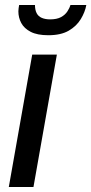

<svg xmlns="http://www.w3.org/2000/svg" viewBox="-20 -743 363 763"><path d="M15 0 108 -526H206L113 0ZM172 -603Q128 -603 102 -616.5Q76 -630 64.5 -651.5Q53 -673 53 -698Q53 -704 54 -710.5Q55 -717 56 -723H119Q119 -704 125.5 -691Q132 -678 146 -672Q160 -666 179 -666Q206 -666 222.5 -675Q239 -684 248 -698Q257 -712 260 -723H323Q318 -695 301 -667Q284 -639 253 -621Q222 -603 172 -603Z"/></svg>

Font: Archivo SemiCondensed Medium
Style: Italic
Weight: 500
Width: 4
Italic angle: -10°
Designer: Hector Gatti
Foundry: Omnibus-Type
Version: Version 2.001